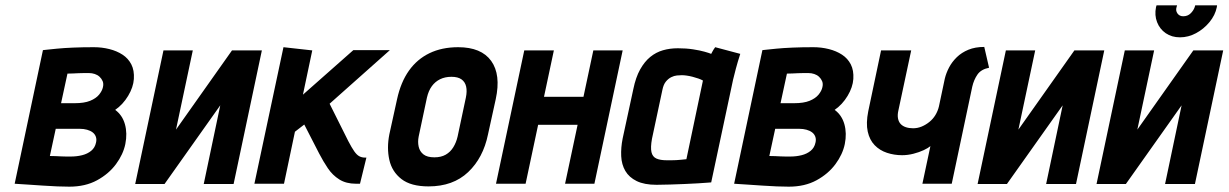

<svg xmlns="http://www.w3.org/2000/svg" viewBox="-20 -689 4607 720"><path d="M412 -277Q441 -297 460.5 -329.5Q480 -362 482 -393Q484 -425 472.5 -447.5Q461 -470 439.5 -484Q418 -498 390 -505Q362 -512 332 -512Q289 -512 254 -510.5Q219 -509 193.5 -506.5Q168 -504 154.5 -502.5Q141 -501 141 -501L35 0Q35 0 50 1Q65 2 89 3.5Q113 5 141 7Q169 9 195 10Q221 11 240 11Q300 11 344 -13Q388 -37 415 -73.5Q442 -110 450 -149Q458 -189 448.5 -223Q439 -257 412 -277ZM314 -415Q325 -415 335.5 -411.5Q346 -408 353.5 -401Q361 -394 365 -384.5Q369 -375 366 -362Q363 -348 351.5 -334Q340 -320 318 -311Q296 -302 260 -302H209L233 -413Q243 -413 253.5 -413.5Q264 -414 274.5 -414.5Q285 -415 295 -415Q305 -415 314 -415ZM245 -102Q238 -102 229 -102Q220 -102 210 -102.5Q200 -103 189 -103.5Q178 -104 167 -104L189 -206H279Q294 -206 306.5 -202.5Q319 -199 327.5 -192.5Q336 -186 339.5 -176Q343 -166 340 -154Q336 -135 322 -123.5Q308 -112 288 -107Q268 -102 245 -102Z M703 -500H593L487 1H597L806 -294L744 1H856L962 -500H850L640 -203Z M1286 -160 1216 -300 1442 -501H1305L1116 -334L1151 -500L1043 -512L934 0H1045L1086 -195L1121 -222L1177 -113Q1192 -84 1209.5 -58Q1227 -32 1252.5 -16Q1278 0 1315 0H1330L1354 -98H1349Q1337 -98 1327.5 -103Q1318 -108 1308.5 -121.5Q1299 -135 1286 -160Z M1810 -185 1839 -317Q1859 -409 1822 -460.5Q1785 -512 1698 -512Q1637 -512 1590.5 -489.5Q1544 -467 1513.5 -424Q1483 -381 1469 -317L1440 -185Q1430 -134 1440 -89.5Q1450 -45 1485.5 -17.5Q1521 10 1587 10Q1679 10 1735.5 -43.5Q1792 -97 1810 -185ZM1727 -323 1696 -177Q1691 -155 1680 -137Q1669 -119 1651.5 -109Q1634 -99 1609 -99Q1582 -99 1568 -110Q1554 -121 1550 -139Q1546 -157 1550 -177L1581 -323Q1587 -349 1599.5 -366Q1612 -383 1630.5 -392Q1649 -401 1673 -401Q1697 -401 1710.5 -391.5Q1724 -382 1728 -364.5Q1732 -347 1727 -323Z M2168 -326H2020L2057 -500H1946L1840 0H1951L1998 -221H2146L2099 0H2209L2315 -500H2205Z M2756 -487 2662 -512Q2656 -504 2651.5 -495.5Q2647 -487 2647 -487Q2640 -490 2622.5 -495Q2605 -500 2579 -504Q2553 -508 2522 -508Q2492 -508 2466 -500.5Q2440 -493 2418.5 -475.5Q2397 -458 2380.5 -428.5Q2364 -399 2355 -355L2315 -170Q2308 -135 2309.5 -103.5Q2311 -72 2325 -48Q2339 -24 2367.5 -10Q2396 4 2442 4Q2465 4 2492.5 3Q2520 2 2547.5 1Q2575 0 2597.5 -1.5Q2620 -3 2633.5 -4Q2647 -5 2647 -5L2729 -390Q2733 -407 2739.5 -431.5Q2746 -456 2756 -487ZM2425 -169 2464 -352Q2468 -372 2477 -383Q2486 -394 2497 -399.5Q2508 -405 2518.5 -406Q2529 -407 2537 -407Q2545 -407 2555.5 -405.5Q2566 -404 2577.5 -401Q2589 -398 2599 -394.5Q2609 -391 2616 -387L2554 -92Q2544 -91 2534.5 -90Q2525 -89 2516 -88.5Q2507 -88 2498 -88Q2489 -88 2480 -88Q2456 -88 2441.5 -94.5Q2427 -101 2423 -118.5Q2419 -136 2425 -169Z M3110 -277Q3139 -297 3158.5 -329.5Q3178 -362 3180 -393Q3182 -425 3170.5 -447.5Q3159 -470 3137.5 -484Q3116 -498 3088 -505Q3060 -512 3030 -512Q2987 -512 2952 -510.5Q2917 -509 2891.5 -506.5Q2866 -504 2852.5 -502.5Q2839 -501 2839 -501L2733 0Q2733 0 2748 1Q2763 2 2787 3.5Q2811 5 2839 7Q2867 9 2893 10Q2919 11 2938 11Q2998 11 3042 -13Q3086 -37 3113 -73.5Q3140 -110 3148 -149Q3156 -189 3146.5 -223Q3137 -257 3110 -277ZM3012 -415Q3023 -415 3033.5 -411.5Q3044 -408 3051.5 -401Q3059 -394 3063 -384.5Q3067 -375 3064 -362Q3061 -348 3049.5 -334Q3038 -320 3016 -311Q2994 -302 2958 -302H2907L2931 -413Q2941 -413 2951.5 -413.5Q2962 -414 2972.5 -414.5Q2983 -415 2993 -415Q3003 -415 3012 -415ZM2943 -102Q2936 -102 2927 -102Q2918 -102 2908 -102.5Q2898 -103 2887 -103.5Q2876 -104 2865 -104L2887 -206H2977Q2992 -206 3004.5 -202.5Q3017 -199 3025.5 -192.5Q3034 -186 3037.5 -176Q3041 -166 3038 -154Q3034 -135 3020 -123.5Q3006 -112 2986 -107Q2966 -102 2943 -102Z M3439 0H3549L3626 -364Q3632 -390 3645.5 -409.5Q3659 -429 3689 -435L3671 -513Q3637 -513 3611.5 -502.5Q3586 -492 3568 -474.5Q3550 -457 3539 -436Q3528 -415 3523 -394L3501 -290Q3497 -273 3488 -258Q3479 -243 3465.5 -232Q3452 -221 3436.5 -214.5Q3421 -208 3404 -208Q3389 -208 3377 -212Q3365 -216 3357.5 -224Q3350 -232 3347.5 -245Q3345 -258 3349 -275L3397 -500H3284L3236 -272Q3227 -227 3234 -195.5Q3241 -164 3260 -144.5Q3279 -125 3306 -116Q3333 -107 3363 -107Q3384 -107 3405.5 -112.5Q3427 -118 3444 -126Q3461 -134 3469 -141Z M3862 -500H3752L3646 1H3756L3965 -294L3903 1H4015L4121 -500H4009L3799 -203Z M4544 -669H4462L4460 -662Q4456 -650 4445 -639Q4434 -628 4417 -628Q4403 -628 4395.5 -638.5Q4388 -649 4392 -662L4394 -669H4317L4315 -662Q4309 -632 4319 -606Q4329 -580 4351.5 -564.5Q4374 -549 4405 -549Q4436 -549 4465 -564.5Q4494 -580 4515.5 -606Q4537 -632 4543 -662ZM4308 -500H4198L4092 1H4202L4411 -294L4349 1H4461L4567 -500H4455L4245 -203Z"/></svg>

Font: Advent Pro
Style: Italic
Weight: 400
Italic angle: -12°
Designer: VivaRado, Andreas Kalpakidis
Foundry: VivaRado, Andreas Kalpakidis
Version: Version 3.000